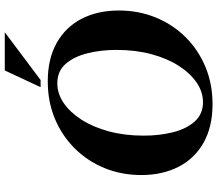

<svg xmlns="http://www.w3.org/2000/svg" viewBox="-73 -827 910 804"><g transform="rotate(-90 382.0 -425.0)"><path d="M443 -680Q538 -680 604.5 -642.5Q671 -605 705.5 -538Q740 -471 740 -382Q740 -300 711 -228.5Q682 -157 629 -103.5Q576 -50 504.5 -20Q433 10 348 10Q253 10 186.5 -27.5Q120 -65 85.5 -132.5Q51 -200 51 -288Q51 -371 80 -442Q109 -513 162 -566.5Q215 -620 286.5 -650Q358 -680 443 -680ZM356 -30Q399 -30 438 -56.5Q477 -83 508 -131Q539 -179 557 -245.5Q575 -312 575 -392Q575 -457 561 -513.5Q547 -570 516.5 -605Q486 -640 435 -640Q392 -640 353 -613.5Q314 -587 283 -539Q252 -491 234 -424.5Q216 -358 216 -278Q216 -213 230 -156.5Q244 -100 275 -65Q306 -30 356 -30ZM649 -860 449 -710H419L489 -860Z"/></g></svg>

Font: Brygada 1918
Style: Italic
Weight: 400
Italic angle: -8°
Designer: Mateusz Machalski | Borys Kosmynka | Przemek Hoffer
Foundry: NIEPODLEGLA 2018
Version: Version 3.006